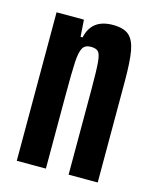

<svg xmlns="http://www.w3.org/2000/svg" viewBox="-86 -578 511 637"><g transform="rotate(15 170.0 -259.0)"><path d="M32 -510H126L130 -452H137Q151 -518 224 -518Q261 -518 279 -502.5Q297 -487 303.5 -451.5Q310 -416 310 -347V0H210V-291Q210 -359 207.5 -386Q205 -413 197.5 -421Q190 -429 172 -429Q152 -429 144 -415Q136 -401 134 -366.5Q132 -332 132 -248V0H32Z"/></g></svg>

Font: Saira Ultra Condensed
Style: Bold
Weight: 700
Width: 1
Designer: Hector Gatti with collaboration of the Omnibus-Type team
Foundry: Omnibus-Type
Version: Version 1.001; ttfautohint (v1.8)